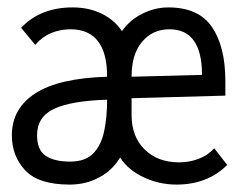

<svg xmlns="http://www.w3.org/2000/svg" viewBox="-20 -487 640 518"><path d="M168 11Q84 11 48 -27.5Q12 -66 12 -122Q12 -194 75 -235Q138 -276 269 -280Q269 -408 170 -408Q143 -408 118.5 -398Q94 -388 75 -366L37 -412Q89 -467 176 -467Q220 -467 254.5 -450Q289 -433 309 -403Q330 -433 364 -450Q398 -467 434 -467Q516 -467 552 -414Q588 -361 588 -268V-229L335 -222V-177Q335 -118 370.5 -83.5Q406 -49 463 -49Q491 -49 516 -58.5Q541 -68 558 -87L593 -42Q540 11 456 11Q410 11 368 -8.5Q326 -28 304 -62Q284 -28 248 -8.5Q212 11 168 11ZM335 -280 525 -285Q525 -408 437 -408Q392 -408 363.5 -374.5Q335 -341 335 -280ZM169 -51Q210 -51 231.5 -73Q253 -95 261 -133Q269 -171 269 -218Q172 -215 126 -193.5Q80 -172 80 -122Q80 -82 103.5 -66.5Q127 -51 169 -51Z"/></svg>

Font: Inconsolata Expanded
Style: Regular
Weight: 400
Width: 7
Monospace: yes
Designer: Raph Levien, Cyreal, Brenton Simpson
Foundry: Raph Levien, Cyreal, Google
Version: Version 3.000; ttfautohint (v1.8.2.53-6de2)